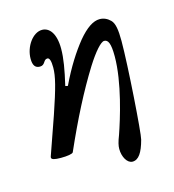

<svg xmlns="http://www.w3.org/2000/svg" viewBox="-86 -513 610 675"><g transform="rotate(-15 219.5 -176.0)"><path d="M315 89C337 89 352 67 364 22C370 2 387 -243 387 -331C387 -372 383 -396 371 -408C360 -419 347 -425 332 -425C309 -425 283 -408 253 -372C224 -336 194 -290 164 -227L155 -229C168 -285 175 -325 175 -360C175 -416 153 -441 127 -441C93 -441 62 -397 62 -353C62 -329 70 -318 87 -318C107 -318 104 -339 119 -339C127 -339 131 -327 131 -303C131 -271 121 -232 90 -141L42 -4C41 -2 41 0 41 1C41 8 52 11 75 11C99 11 117 8 120 3C168 -106 214 -196 262 -273C291 -319 316 -347 328 -347C342 -347 350 -333 350 -285C350 -190 311 -66 293 -14C284 9 281 22 281 34C281 63 296 89 315 89Z"/></g></svg>

Font: Junicode Two Beta SemiCondensed Medium
Style: Italic
Weight: 500
Width: 4
Italic angle: -10°
Version: Version 1.063